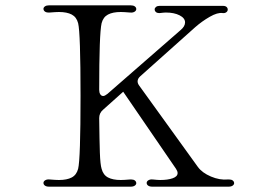

<svg xmlns="http://www.w3.org/2000/svg" viewBox="-20 -701 1040 720"><path d="M143 -15Q143 -21 149.5 -25Q156 -29 166 -28Q190 -26 201 -26Q231 -26 249 -35.5Q267 -45 273 -68Q282 -104 282 -341Q282 -578 273 -614Q267 -637 249 -646.5Q231 -656 201 -656Q190 -656 166 -654H162Q153 -654 148 -658Q143 -662 143 -668Q143 -673 148.5 -677Q154 -681 164 -681H470Q480 -681 485.5 -677Q491 -673 491 -667Q491 -661 484.5 -657Q478 -653 468 -654Q444 -656 433 -656Q403 -656 385 -646.5Q367 -637 361 -614Q352 -575 352 -364Q352 -354 356 -347.5Q360 -341 367 -341Q373 -341 383 -349L657 -588Q674 -602 674 -617Q674 -633 653.5 -643.5Q633 -654 602 -654Q595 -654 579 -652H576Q569 -652 564.5 -656Q560 -660 560 -666Q560 -671 565 -675Q570 -679 578 -679H816Q825 -679 829.5 -675Q834 -671 834 -665Q834 -659 828.5 -655Q823 -651 815 -652Q796 -655 766.5 -638Q737 -621 712 -599L506 -415Q496 -406 496 -396Q496 -388 502 -380L722 -75Q738 -53 771 -39Q804 -25 835 -28H839Q848 -28 853 -24Q858 -20 858 -14Q858 -9 852.5 -5Q847 -1 837 -1H551Q541 -1 535.5 -5Q530 -9 530 -15Q530 -21 536.5 -25Q543 -29 553 -28Q571 -26 581 -26Q609 -26 627.5 -32.5Q646 -39 646 -52Q646 -59 640 -68L442 -357L366 -289Q352 -277 352 -258Q353 -173 354.5 -128.5Q356 -84 361 -68Q367 -45 385 -35.5Q403 -26 433 -26Q444 -26 468 -28H472Q481 -28 486 -24Q491 -20 491 -14Q491 -9 485.5 -5Q480 -1 470 -1H164Q154 -1 148.5 -5Q143 -9 143 -15Z"/></svg>

Font: Hina Mincho
Style: Regular
Weight: 400
Designer: satsuyako
Foundry: satsuyako
Version: Version 1.100